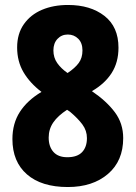

<svg xmlns="http://www.w3.org/2000/svg" viewBox="-20 -743 547 773"><path d="M254 -723Q344 -723 400.5 -679Q457 -635 457 -551Q457 -492 429.5 -449Q402 -406 350 -376Q409 -336 442.5 -291Q476 -246 476 -187Q476 -95 414.5 -42.5Q353 10 253 10Q147 10 88.5 -41Q30 -92 30 -183Q30 -246 60 -292.5Q90 -339 147 -373Q100 -409 74.5 -452.5Q49 -496 49 -552Q49 -607 76 -645.5Q103 -684 149 -703.5Q195 -723 254 -723ZM253 -604Q228 -604 211.5 -586.5Q195 -569 195 -540Q195 -511 210.5 -489Q226 -467 252 -449Q282 -469 297 -489.5Q312 -510 312 -540Q312 -570 295 -587Q278 -604 253 -604ZM176 -189Q176 -153 195 -131.5Q214 -110 251 -110Q291 -110 310.5 -130.5Q330 -151 330 -187Q330 -217 312 -241.5Q294 -266 262 -293L250 -301Q213 -277 194.5 -250Q176 -223 176 -189Z"/></svg>

Font: Noto Sans Gujarati UI Condensed ExtraBold
Style: Regular
Weight: 800
Width: 3
Designer: Jelle Bosma - Monotype Design Team, Universal Thirst
Foundry: Monotype Imaging Inc.
Version: Version 2.106; ttfautohint (v1.8.4.7-5d5b)